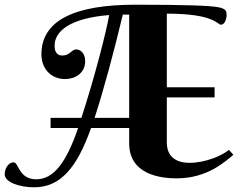

<svg xmlns="http://www.w3.org/2000/svg" viewBox="-100 -750 1012 816"><path d="M812 -379H609V-692C813 -692 823 -645 839 -645C856 -645 863 -671 863 -686C863 -704 859 -713 829 -719C797 -726 691 -730 475 -730C224 -730 76 -667 76 -519C76 -461 114 -414 177 -414C218 -414 262 -438 262 -490C262 -527 239 -540 224 -540C204 -540 197 -514 165 -514C158 -514 132 -514 132 -556C132 -618 199 -673 364 -686C353 -621 304 -427 246 -249H115V-206H232C181 -57 127 12 54 12C-21 12 -20 -60 -42 -60C-66 -60 -80 -32 -80 -9C-80 23 -21 46 45 46C157 46 227 -37 287 -206H449V-141C449 -6 586 8 651 8C784 8 859 -66 892 -92L873 -113C843 -88 772 -58 706 -58C648 -58 609 -84 609 -145V-336H812ZM449 -688V-249H302C341 -369 381 -518 422 -688Z"/></svg>

Font: Berkshire Swash
Style: Regular
Weight: 700
Designer: Astigmatic (AOETI)
Foundry: Astigmatic (AOETI)
Version: Version 1.000